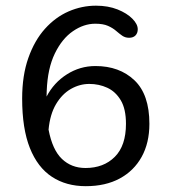

<svg xmlns="http://www.w3.org/2000/svg" viewBox="-20 -645 606 676"><path d="M316 -412.5Q400.5 -412.5 453.2 -362.5Q506 -312.5 506 -209Q506 -142 478.8 -92.8Q451.5 -43.5 401.5 -16.5Q351.5 10.5 282 10.5Q213 10.5 162.8 -22.5Q112.5 -55.5 85.2 -123.8Q58 -192 58 -298Q58 -379.5 79.8 -441Q101.5 -502.5 138.2 -543.5Q175 -584.5 221.5 -604.8Q268 -625 318 -625Q360.5 -625 393.8 -611.8Q427 -598.5 446 -579.2Q465 -560 465 -542Q465 -528.5 457 -520.2Q449 -512 434.5 -512Q421 -512 410.5 -519.2Q400 -526.5 388.5 -536.5Q377 -546.5 360 -554Q343 -561.5 315.5 -561.5Q275 -561.5 236.8 -535.2Q198.5 -509 173 -456.5Q147.5 -404 144.5 -325Q144.5 -320 144.2 -315Q144 -310 144 -305Q169.5 -354 215.5 -383.2Q261.5 -412.5 316 -412.5ZM151 -188.5Q164.5 -117.5 198 -85.5Q231.5 -53.5 281 -53.5Q345 -53.5 384.2 -92.8Q423.5 -132 423.5 -209Q423.5 -261.5 405.2 -292Q387 -322.5 357.8 -336Q328.5 -349.5 294.5 -349.5Q260.5 -349.5 229.5 -331.8Q198.5 -314 177.2 -278.2Q156 -242.5 151 -188.5Z"/></svg>

Font: Sono
Style: Regular
Weight: 400
Designer: Tyler Finck
Foundry: Tyler Finck
Version: Version 2.112